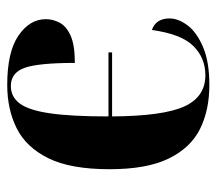

<svg xmlns="http://www.w3.org/2000/svg" viewBox="-54 -535 599 531"><g transform="rotate(-90 245.5 -269.5)"><path d="M276 10Q206 10 154 -16Q102 -42 72.5 -102.5Q43 -163 43 -266Q43 -374 73.5 -435.5Q104 -497 156.5 -523Q209 -549 276 -549Q367 -549 412.5 -518Q458 -487 458 -442Q458 -423 448.5 -404.5Q439 -386 413 -374Q387 -362 337 -362Q337 -462 323.5 -500.5Q310 -539 273 -539Q243 -539 224.5 -514Q206 -489 197.5 -430Q189 -371 189 -269H366V-259H189Q190 -118 216.5 -59.5Q243 -1 303 -1Q351 -1 384 -34.5Q417 -68 428 -149Q460 -138 460 -100Q460 -76 441 -50.5Q422 -25 381 -7.5Q340 10 276 10Z"/></g></svg>

Font: Noto Serif Display SemiCondensed
Style: Bold
Weight: 700
Width: 4
Designer: Monotype Design Team
Foundry: Monotype Imaging Inc.
Version: Version 2.009